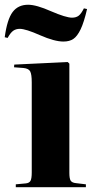

<svg xmlns="http://www.w3.org/2000/svg" viewBox="-32 -785 404 805"><path d="M233.9 -610.8Q196.3 -610.8 136.2 -637.2Q75.7 -664.1 50.8 -664.1Q35.2 -664.1 23.7 -656.2Q12.2 -648.4 0 -626L-12.2 -628.9Q-2 -704.1 21 -734.6Q43.9 -765.1 85.9 -765.1Q120.6 -765.1 182.1 -737.8Q244.6 -710.9 270 -710.9Q287.1 -710.9 297.9 -719.2Q308.6 -727.5 319.8 -750L333 -747.1Q320.3 -691.9 306.2 -662.4Q292 -632.8 275.6 -621.8Q259.3 -610.8 233.9 -610.8ZM34.2 0V-12.2L76.2 -16.1Q90.8 -17.6 95.9 -26.9Q101.1 -36.1 101.1 -62V-439.9Q101.1 -473.6 94.5 -485.8Q87.9 -498 65.9 -500L26.9 -502.9L27.8 -514.2L252 -524.9L258.8 -518.1V-60.1Q258.8 -35.6 264.6 -27.1Q270.5 -18.6 287.1 -17.1L328.1 -12.2V0Z"/></svg>

Font: Display Regular
Style: Bold
Weight: 700
Designer: Latin by Veronika Burian and Jose Scaglione. Greek by Irene Vlachou. Cyrillic by Vera Evstafieva.
Foundry: TypeTogether
Version: Version 3.002